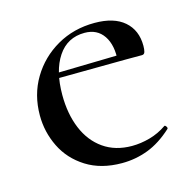

<svg xmlns="http://www.w3.org/2000/svg" viewBox="-70 -466 551 548"><g transform="rotate(-15 205.5 -191.5)"><path d="M227 12Q165 12 121.5 -15.5Q78 -43 56.5 -87Q35 -131 35 -180Q35 -241 64 -289.5Q93 -338 142.5 -366.5Q192 -395 254 -395Q311 -395 341.5 -368.5Q372 -342 372 -296Q372 -285 370 -278Q368 -271 361 -271H290Q294 -319 275 -347Q256 -375 219 -375Q168 -375 140 -333Q112 -291 112 -220Q112 -164 130 -120.5Q148 -77 183 -52.5Q218 -28 267 -28Q293 -28 320 -35.5Q347 -43 370 -59Q372 -61 375.5 -56.5Q379 -52 377 -49Q341 -16 304 -2Q267 12 227 12ZM89 -269 88 -284 313 -289V-271Z"/></g></svg>

Font: Cormorant Light Medium
Style: Regular
Weight: 500
Version: Version 4.000